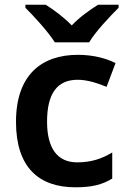

<svg xmlns="http://www.w3.org/2000/svg" viewBox="-20 -786 543 816"><path d="M213 -606H359C385 -651 447 -716 484 -753V-766H397C362 -744 319 -714 285 -678C250 -714 209 -744 174 -766H88V-753C125 -716 185 -651 213 -606ZM300 10C371 10 414 -1 457 -27V-138C414 -112 369 -96 308 -96C225 -96 180 -154 180 -269C180 -387 222 -447 310 -447C349 -447 391 -434 433 -417L471 -518C433 -537 379 -553 311 -553C157 -553 48 -468 48 -268C48 -76 144 10 300 10Z"/></svg>

Font: Noto Sans Balinese SemiBold
Style: Regular
Weight: 600
Designer: Aditya Bayu, David Williams
Foundry: David Williams
Version: Version 2.005